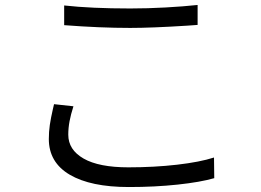

<svg xmlns="http://www.w3.org/2000/svg" viewBox="-20 -722 1040 766"><path d="M499.4 -688.2Q568.6 -688.2 640.5 -692.2Q712.4 -696.2 768.4 -702.2V-622.6L726.4 -619.6Q584.6 -610.6 499.6 -610.6Q379.2 -610.6 236 -621.6V-700.2Q344.2 -688.2 499.4 -688.2ZM252.4 -184.6Q252.4 -124.4 313.5 -89.4Q374.6 -54.4 492.2 -54.4Q595.2 -54.4 686.4 -64.9Q777.6 -75.4 833.8 -93.6L834.8 -11.2Q779.2 4.8 688.5 14.5Q597.8 24.2 494.2 24.2Q341.6 24.2 258.2 -25Q174.8 -74.2 174.8 -167.4Q174.8 -196.6 178.8 -223.9Q182.8 -251.2 190.8 -285.8L195.6 -306.4L273 -298Q262.6 -265.6 257.5 -238.4Q252.4 -211.2 252.4 -184.6Z"/></svg>

Font: 寒蝉端黑体 Light
Style: Regular
Weight: 300
Designer: ChillDuanSans {Warren2060}; 
Source Han Sans {Ryoko NISHIZUKA 西塚涼子 (kana, bopomofo & ideographs); Paul D. Hunt (Latin, G
Foundry: ChillType&Adobe
Version: Version 1.300;Glyphs 3.3 (3306)